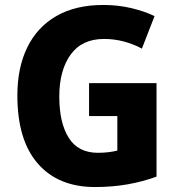

<svg xmlns="http://www.w3.org/2000/svg" viewBox="-20 -744 717 774"><path d="M339 -409H611V-32Q557 -12 495 -1Q433 10 363 10Q215 10 132.5 -84.5Q50 -179 50 -359Q50 -471 90 -553Q130 -635 207.5 -679.5Q285 -724 397 -724Q455 -724 508.5 -711.5Q562 -699 603 -679L552 -548Q519 -566 480 -576.5Q441 -587 399 -587Q310 -587 264.5 -523.5Q219 -460 219 -355Q219 -249 257 -188.5Q295 -128 375 -128Q397 -128 417.5 -130.5Q438 -133 453 -137V-276H339Z"/></svg>

Font: Noto Sans Devanagari UI SemiCondensed ExtraBold
Style: Regular
Weight: 800
Width: 4
Designer: Jelle Bosma - Monotype Design Team
Foundry: Monotype Imaging Inc.
Version: Version 2.004; ttfautohint (v1.8.4.7-5d5b)